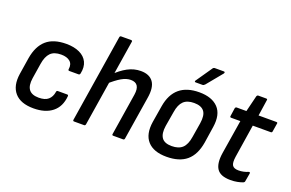

<svg xmlns="http://www.w3.org/2000/svg" viewBox="-90 -1027 2071 1365"><g transform="rotate(20 945.5 -344.0)"><path d="M225 11Q127 11 82 -41Q37 -93 51 -186L71 -313Q87 -407 140 -453.5Q193 -500 290 -500Q349 -500 390.5 -480.5Q432 -461 449.5 -424.5Q467 -388 456 -337Q453 -326 445 -326H375Q364 -326 366 -337Q372 -376 348.5 -396Q325 -416 281 -416Q228 -416 201 -388.5Q174 -361 165 -303L147 -189Q138 -130 160 -101.5Q182 -73 234 -73Q282 -73 306 -94Q330 -115 336 -153Q337 -164 347 -164H418Q427 -164 426 -153Q419 -73 366.5 -31Q314 11 225 11Z M529 0Q519 0 521 -11L626 -673Q628 -683 637 -683H712Q723 -683 721 -673L616 -11Q614 0 605 0ZM826 0Q815 0 817 -10L867 -326Q881 -416 808 -416Q775 -416 738.5 -395Q702 -374 652 -329L659 -401Q707 -449 754.5 -474.5Q802 -500 854 -500Q919 -500 948 -459.5Q977 -419 963 -336L911 -10Q909 0 900 0Z M1231 11Q1133 11 1087 -40.5Q1041 -92 1056 -189L1077 -316Q1108 -500 1296 -500Q1392 -500 1439.5 -450Q1487 -400 1472 -302L1453 -177Q1437 -81 1382.5 -35Q1328 11 1231 11ZM1240 -73Q1293 -73 1321 -99.5Q1349 -126 1358 -185L1376 -295Q1386 -358 1363.5 -387Q1341 -416 1287 -416Q1235 -416 1207.5 -389.5Q1180 -363 1171 -305L1152 -193Q1143 -134 1164 -103.5Q1185 -73 1240 -73ZM1246 -557Q1241 -557 1239 -560.5Q1237 -564 1241 -569L1323 -688Q1329 -699 1340 -699H1408Q1414 -699 1415.5 -695Q1417 -691 1413 -685L1316 -567Q1307 -557 1298 -557Z M1715 11Q1639 11 1612 -29.5Q1585 -70 1598 -152L1639 -407H1570Q1559 -407 1561 -417L1570 -479Q1573 -489 1582 -489H1655L1685 -611Q1689 -621 1697 -621H1757Q1768 -621 1765 -610L1747 -489H1881Q1893 -489 1890 -479L1880 -417Q1879 -407 1869 -407H1733L1694 -157Q1687 -110 1699 -91.5Q1711 -73 1746 -73Q1765 -73 1783.5 -77Q1802 -81 1818 -88Q1824 -90 1826.5 -88Q1829 -86 1829 -80L1818 -17Q1817 -9 1808 -5Q1789 2 1766 6.5Q1743 11 1715 11Z"/></g></svg>

Font: Sofia Sans Semi Condensed SemiBold
Style: Italic
Weight: 600
Italic angle: -9°
Version: Version 4.100